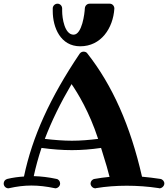

<svg xmlns="http://www.w3.org/2000/svg" viewBox="-43 -1010 911 1041"><path d="M489 -257C440 -251 394 -247 347 -247C300 -247 252 -251 200 -257C237 -354 285 -452 345 -554C378 -506 441 -404 489 -257ZM822 11C834 11 848 -1 848 -15C848 -27 839 -38 826 -40C793 -45 760 -49 727 -52C664 -328 567 -547 430 -721C426 -727 418 -730 410 -730C403 -730 395 -727 389 -719C228 -480 132 -268 87 -53C56 -51 26 -47 -3 -40C-15 -37 -23 -27 -23 -15C-23 -1 -12 11 3 11C5 11 6 10 8 10C48 1 87 -4 127 -4C168 -4 209 1 252 10C254 10 255 11 257 11C269 11 283 0 283 -15C283 -27 275 -38 263 -40C221 -49 180 -54 140 -55C151 -106 165 -157 182 -208C241 -200 295 -196 347 -196C399 -196 450 -200 505 -208C532 -123 545 -76 551 -51C523 -48 496 -45 470 -40C457 -38 448 -27 448 -15C448 -2 460 11 474 11C475 11 477 11 478 10C532 1 588 -3 644 -3C701 -3 759 1 818 10C819 11 821 11 822 11ZM577 -963C577 -963 577 -964 577 -964C577 -977 567 -990 552 -990H443C429 -990 418 -979 417 -965C416 -938 402 -822 356 -822C307 -822 294 -912 294 -950C294 -958 294 -962 294 -962C294 -963 294 -963 294 -964C294 -978 283 -990 269 -990C255 -990 244 -979 243 -966C243 -965 243 -959 243 -950C243 -861 285 -759 392 -759C505 -759 570 -857 577 -963Z"/></svg>

Font: Ribeye
Style: Regular
Weight: 400
Designer: Astigmatic (AOETI)
Foundry: Astigmatic (AOETI)
Version: Version 1.000